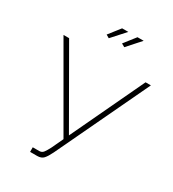

<svg xmlns="http://www.w3.org/2000/svg" viewBox="-217 -1039 1042 1157"><g transform="rotate(30 304.0 -460.0)"><path d="M178 1V-31H223Q241 -31 251.5 -44.5Q262 -58 276 -85L314 -166L0 -710H39L331 -202L571 -710H608L303 -67Q286 -32 271 -15.5Q256 1 227 1ZM246 -829 224 -842 286 -921H329ZM354 -829 331 -842 393 -921H436Z"/></g></svg>

Font: Raleway ExtraLight
Style: Regular
Weight: 200
Designer: Matt McInerney, Pablo Impallari, Rodrigo Fuenzalida
Foundry: Matt McInerney, Pablo Impallari, Rodrigo Fuenzalida
Version: Version 4.026